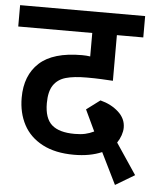

<svg xmlns="http://www.w3.org/2000/svg" viewBox="-61 -672 642 800"><g transform="rotate(5 260.5 -272.0)"><path d="M449.7 83.5 384.8 -48.3Q335.4 -26.9 268.1 -26.9Q189.9 -26.9 136.5 -54.9Q83 -83 56.9 -132.3Q30.8 -181.6 30.8 -245.1Q30.8 -338.4 87.9 -390.9Q145 -443.4 265.6 -443.4Q284.7 -443.4 300.3 -440.9V-539.1H-9.3V-628.4H513.7V-539.1H403.3V-348.1Q380.9 -349.6 354.7 -350.8Q328.6 -352.1 293.9 -352.1Q239.7 -352.1 206.3 -342.5Q172.9 -333 155 -306.6Q137.2 -280.3 137.2 -231.4Q137.2 -168 168 -140.9Q198.7 -113.8 263.7 -113.8Q289.1 -113.8 307.6 -117.9Q326.2 -122.1 344.2 -130.9L302.2 -219.7L358.9 -262.2Q404.3 -250.5 434.8 -222.9Q465.3 -195.3 465.3 -157.7Q465.3 -142.6 459.5 -125.5Q453.6 -108.4 443.4 -93.3L529.8 35.6Z"/></g></svg>

Font: Varta
Style: Bold
Weight: 700
Designer: Joana Correia, Viktoriya Grabowska, Eben Sorkin
Foundry: Sorkin Type
Version: Version 1.002; ttfautohint (v1.3) -l 8 -r 24 -G 200 -x 12 -H